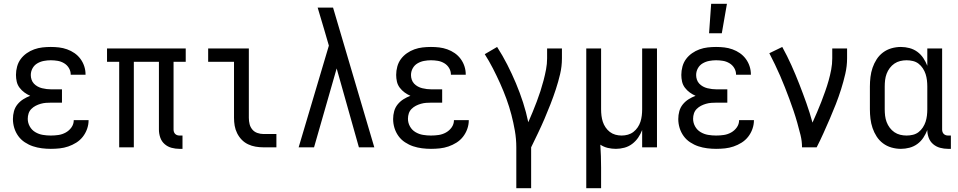

<svg xmlns="http://www.w3.org/2000/svg" viewBox="-20 -775 5040 1010"><path d="M247 8Q224 8 200 5Q176 2 153.5 -5.5Q131 -13 110.5 -26.5Q90 -40 76 -59.5Q62 -79 55 -102Q48 -125 48 -149Q48 -170 53.5 -190Q59 -210 72 -226Q85 -242 102.5 -253Q120 -264 139 -271Q123 -278 108.5 -288.5Q94 -299 83 -313.5Q72 -328 68 -345.5Q64 -363 64 -381Q64 -403 70 -425Q76 -447 89 -464.5Q102 -482 120.5 -495Q139 -508 160 -515.5Q181 -523 203 -525.5Q225 -528 247 -528Q269 -528 290.5 -525.5Q312 -523 333 -515.5Q354 -508 372 -495.5Q390 -483 403 -465.5Q416 -448 423 -427Q430 -406 430 -384V-382H352V-383Q352 -401 342.5 -417Q333 -433 317 -442.5Q301 -452 283 -455Q265 -458 247 -458Q229 -458 210.5 -454.5Q192 -451 176 -441.5Q160 -432 151 -415.5Q142 -399 142 -380Q142 -368 146 -356Q150 -344 158.5 -335Q167 -326 178 -320Q189 -314 201 -311Q213 -308 225.5 -306.5Q238 -305 250 -305H306V-235H250Q236 -235 222 -234Q208 -233 194 -229Q180 -225 167.5 -218.5Q155 -212 145 -202Q135 -192 130.5 -178.5Q126 -165 126 -150Q126 -129 136.5 -110Q147 -91 165.5 -80Q184 -69 205 -65.5Q226 -62 247 -62Q268 -62 288 -65Q308 -68 326 -78Q344 -88 356 -105Q368 -122 368 -143H446V-142Q446 -119 438 -96.5Q430 -74 415.5 -55.5Q401 -37 381 -24.5Q361 -12 339 -4.5Q317 3 294 5.5Q271 8 247 8Z M924 8Q903 8 882.5 2.5Q862 -3 846 -17Q830 -31 823 -51.5Q816 -72 816 -93V-450H684V0H607V-450H543V-520H957V-450H893V-93Q893 -87 895 -81Q897 -75 901.5 -70.5Q906 -66 912 -64Q918 -62 924 -62H940V8Z M1366 0Q1345 0 1324.5 -3.5Q1304 -7 1285 -16Q1266 -25 1251.5 -40Q1237 -55 1227.5 -74Q1218 -93 1214.5 -113.5Q1211 -134 1211 -155V-450H1075V-520H1289V-155Q1289 -138 1293 -122Q1297 -106 1307.5 -93.5Q1318 -81 1334 -75.5Q1350 -70 1366 -70H1434V0Z M1551 0 1710 -535 1687 -614Q1678 -644 1669 -674.5Q1660 -705 1651 -735H1732L1949 0H1868L1751 -415L1632 0Z M2247 8Q2224 8 2200 5Q2176 2 2153.5 -5.5Q2131 -13 2110.5 -26.5Q2090 -40 2076 -59.5Q2062 -79 2055 -102Q2048 -125 2048 -149Q2048 -170 2053.5 -190Q2059 -210 2072 -226Q2085 -242 2102.5 -253Q2120 -264 2139 -271Q2123 -278 2108.5 -288.5Q2094 -299 2083 -313.5Q2072 -328 2068 -345.5Q2064 -363 2064 -381Q2064 -403 2070 -425Q2076 -447 2089 -464.5Q2102 -482 2120.5 -495Q2139 -508 2160 -515.5Q2181 -523 2203 -525.5Q2225 -528 2247 -528Q2269 -528 2290.5 -525.5Q2312 -523 2333 -515.5Q2354 -508 2372 -495.5Q2390 -483 2403 -465.5Q2416 -448 2423 -427Q2430 -406 2430 -384V-382H2352V-383Q2352 -401 2342.5 -417Q2333 -433 2317 -442.5Q2301 -452 2283 -455Q2265 -458 2247 -458Q2229 -458 2210.5 -454.5Q2192 -451 2176 -441.5Q2160 -432 2151 -415.5Q2142 -399 2142 -380Q2142 -368 2146 -356Q2150 -344 2158.5 -335Q2167 -326 2178 -320Q2189 -314 2201 -311Q2213 -308 2225.5 -306.5Q2238 -305 2250 -305H2306V-235H2250Q2236 -235 2222 -234Q2208 -233 2194 -229Q2180 -225 2167.5 -218.5Q2155 -212 2145 -202Q2135 -192 2130.5 -178.5Q2126 -165 2126 -150Q2126 -129 2136.5 -110Q2147 -91 2165.5 -80Q2184 -69 2205 -65.5Q2226 -62 2247 -62Q2268 -62 2288 -65Q2308 -68 2326 -78Q2344 -88 2356 -105Q2368 -122 2368 -143H2446V-142Q2446 -119 2438 -96.5Q2430 -74 2415.5 -55.5Q2401 -37 2381 -24.5Q2361 -12 2339 -4.5Q2317 3 2294 5.5Q2271 8 2247 8Z M2696 215V0Q2696 -44 2688.5 -87Q2681 -130 2670 -172Q2659 -214 2644 -255Q2629 -296 2611 -336Q2593 -376 2573 -415Q2553 -454 2530 -490L2595 -528Q2624 -483 2648.5 -435Q2673 -387 2694 -337Q2715 -287 2731.5 -236Q2748 -185 2759 -132Q2771 -159 2782 -186Q2793 -213 2803.5 -240.5Q2814 -268 2823 -296Q2832 -324 2839.5 -352.5Q2847 -381 2852.5 -410Q2858 -439 2858 -468V-520H2936V-468Q2936 -426 2926.5 -385.5Q2917 -345 2904 -305.5Q2891 -266 2876 -227.5Q2861 -189 2844.5 -150.5Q2828 -112 2810 -74.5Q2792 -37 2774 0V215Z M3064 215V-520H3142V-200Q3142 -183 3144 -166.5Q3146 -150 3151 -134.5Q3156 -119 3165.5 -105Q3175 -91 3188 -81Q3201 -71 3217 -66.5Q3233 -62 3250 -62Q3267 -62 3283 -66.5Q3299 -71 3312 -81Q3325 -91 3334.5 -105Q3344 -119 3349 -134.5Q3354 -150 3356 -166.5Q3358 -183 3358 -200V-520H3436V0H3358V-91Q3350 -70 3337 -51Q3324 -32 3305.5 -18Q3287 -4 3264.5 2Q3242 8 3220 8Q3198 8 3177 3Q3156 -2 3138 -14Q3140 16 3141 46.5Q3142 77 3142 107V215Z M3710 -600 3721 -755H3804L3777 -600ZM3747 8Q3724 8 3700 5Q3676 2 3653.5 -5.5Q3631 -13 3610.5 -26.5Q3590 -40 3576 -59.5Q3562 -79 3555 -102Q3548 -125 3548 -149Q3548 -170 3553.5 -190Q3559 -210 3572 -226Q3585 -242 3602.5 -253Q3620 -264 3639 -271Q3623 -278 3608.5 -288.5Q3594 -299 3583 -313.5Q3572 -328 3568 -345.5Q3564 -363 3564 -381Q3564 -403 3570 -425Q3576 -447 3589 -464.5Q3602 -482 3620.5 -495Q3639 -508 3660 -515.5Q3681 -523 3703 -525.5Q3725 -528 3747 -528Q3769 -528 3790.5 -525.5Q3812 -523 3833 -515.5Q3854 -508 3872 -495.5Q3890 -483 3903 -465.5Q3916 -448 3923 -427Q3930 -406 3930 -384V-382H3852V-383Q3852 -401 3842.5 -417Q3833 -433 3817 -442.5Q3801 -452 3783 -455Q3765 -458 3747 -458Q3729 -458 3710.5 -454.5Q3692 -451 3676 -441.5Q3660 -432 3651 -415.5Q3642 -399 3642 -380Q3642 -368 3646 -356Q3650 -344 3658.5 -335Q3667 -326 3678 -320Q3689 -314 3701 -311Q3713 -308 3725.5 -306.5Q3738 -305 3750 -305H3806V-235H3750Q3736 -235 3722 -234Q3708 -233 3694 -229Q3680 -225 3667.5 -218.5Q3655 -212 3645 -202Q3635 -192 3630.5 -178.5Q3626 -165 3626 -150Q3626 -129 3636.5 -110Q3647 -91 3665.5 -80Q3684 -69 3705 -65.5Q3726 -62 3747 -62Q3768 -62 3788 -65Q3808 -68 3826 -78Q3844 -88 3856 -105Q3868 -122 3868 -143H3946V-142Q3946 -119 3938 -96.5Q3930 -74 3915.5 -55.5Q3901 -37 3881 -24.5Q3861 -12 3839 -4.5Q3817 3 3794 5.5Q3771 8 3747 8Z M4199 0Q4199 -33 4191 -65Q4183 -97 4174 -129Q4165 -161 4154.5 -192Q4144 -223 4132.5 -254Q4121 -285 4109 -315.5Q4097 -346 4084 -376Q4071 -406 4056.5 -436Q4042 -466 4027 -495L4095 -528Q4121 -481 4143 -432Q4165 -383 4184.5 -333Q4204 -283 4222 -232.5Q4240 -182 4254 -130Q4266 -157 4278 -184.5Q4290 -212 4300.5 -239.5Q4311 -267 4321 -295Q4331 -323 4339 -351.5Q4347 -380 4352.5 -409Q4358 -438 4358 -468V-520H4436V-468Q4436 -427 4426.5 -386Q4417 -345 4404.5 -305.5Q4392 -266 4377 -227.5Q4362 -189 4345.5 -151Q4329 -113 4312 -75Q4295 -37 4276 0Z M4719 8Q4694 8 4669.5 1Q4645 -6 4625 -21Q4605 -36 4591.5 -57Q4578 -78 4570 -101.5Q4562 -125 4559 -150Q4556 -175 4556 -200V-320Q4556 -345 4559 -370Q4562 -395 4570 -418.5Q4578 -442 4591.5 -463Q4605 -484 4625 -499Q4645 -514 4669.5 -521Q4694 -528 4719 -528Q4742 -528 4764.5 -522Q4787 -516 4805.5 -502.5Q4824 -489 4837 -469.5Q4850 -450 4858 -429V-520H4936V-93Q4936 -87 4938 -81Q4940 -75 4944.5 -70.5Q4949 -66 4955 -64Q4961 -62 4967 -62H4982V8H4967Q4946 8 4925.5 2.5Q4905 -3 4889 -16.5Q4873 -30 4865.5 -50Q4858 -70 4858 -91Q4850 -70 4837 -50.5Q4824 -31 4805.5 -17.5Q4787 -4 4764.5 2Q4742 8 4719 8ZM4749 -62Q4766 -62 4782.5 -66Q4799 -70 4812 -80Q4825 -90 4834.5 -104.5Q4844 -119 4849 -134.5Q4854 -150 4856 -166.5Q4858 -183 4858 -200V-320Q4858 -337 4856 -353.5Q4854 -370 4849 -385.5Q4844 -401 4834.5 -415.5Q4825 -430 4812 -440Q4799 -450 4782.5 -454Q4766 -458 4749 -458Q4732 -458 4715.5 -454Q4699 -450 4685 -440.5Q4671 -431 4660.5 -417Q4650 -403 4644 -387Q4638 -371 4636 -354Q4634 -337 4634 -320V-200Q4634 -183 4636 -166Q4638 -149 4644 -133Q4650 -117 4660.5 -103Q4671 -89 4685 -79.5Q4699 -70 4715.5 -66Q4732 -62 4749 -62Z"/></svg>

Font: Iosevka Term SS14
Style: Regular
Weight: 400
Monospace: yes
Designer: Belleve Invis
Foundry: Belleve Invis
Version: Version 24.1.1; ttfautohint (v1.8.4)